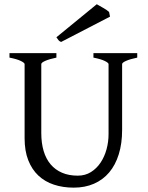

<svg xmlns="http://www.w3.org/2000/svg" viewBox="-20 -864 694 899"><path d="M622.6 -594.2Q589.4 -587.4 570.6 -579.1Q551.8 -570.8 551.8 -564V-255.9Q551.8 -191.9 536.1 -141.6Q520.5 -91.3 491.2 -56.6Q461.9 -22 419.9 -3.7Q377.9 14.6 325.2 14.6Q274.9 14.6 232.7 0.7Q190.4 -13.2 159.9 -41.7Q129.4 -70.3 112.3 -113.8Q95.2 -157.2 95.2 -216.8V-564Q95.2 -569.8 77.4 -578.6Q59.6 -587.4 24.4 -594.2V-615.2H244.1V-594.2Q210.9 -587.4 192.1 -579.1Q173.3 -570.8 173.3 -564V-241.2Q173.3 -194.3 184.3 -157.2Q195.3 -120.1 217 -94.5Q238.8 -68.8 270.5 -55.2Q302.2 -41.5 344.2 -41.5Q378.9 -41.5 405.8 -58.3Q432.6 -75.2 450.9 -102.5Q469.2 -129.9 478.8 -164.8Q488.3 -199.7 488.3 -235.8V-564Q488.3 -569.8 470.5 -578.6Q452.6 -587.4 417.5 -594.2V-615.2H622.6ZM266.1 -667.5Q257.8 -670.9 254.2 -675.5Q250.5 -680.2 244.1 -689.5L433.1 -844.2Q438 -841.3 446.3 -836.7Q454.6 -832 463.4 -826.9Q472.2 -821.8 479.5 -816.9Q486.8 -812 490.7 -808.1L495.1 -786.1Z"/></svg>

Font: Gentium Plus Phon
Style: Regular
Weight: 400
Designer: J. Victor Gaultney, Annie Olsen, Iska Routamaa, Becca Hirsbrunner
Foundry: SIL International
Version: Version 5.000